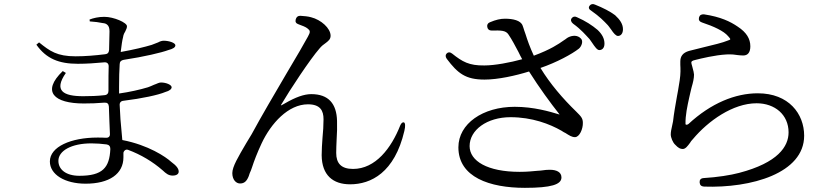

<svg xmlns="http://www.w3.org/2000/svg" viewBox="-20 -849 4040 924"><path d="M412 -746 411 -755C429 -762 454 -768 482 -768C528 -768 591 -740 591 -723C591 -714 588 -709 583 -698C580 -693 574 -684 572 -669C568 -654 565 -632 562 -607C562 -604 561 -602 561 -599C559 -587 558 -573 557 -558C540 -555 521 -553 503 -551C504 -564 504 -577 504 -590L562 -599C624 -610 677 -623 710 -633L741 -645C750 -650 759 -653 768 -653C793 -653 824 -643 824 -631C824 -621 813 -614 790 -608C758 -596 674 -576 575 -561C563 -559 556 -552 556 -540C554 -510 553 -474 553 -432V-406V-399C553 -386 554 -373 555 -362C538 -360 521 -358 503 -357V-366C503 -372 502 -377 502 -386C502 -388 502 -391 502 -393C519 -394 535 -396 553 -399C603 -406 652 -417 692 -429C701 -432 712 -437 721 -441C728 -443 733 -446 741 -449C746 -451 751 -452 755 -452C779 -452 806 -441 806 -429C806 -421 797 -412 775 -406C742 -392 664 -375 574 -364C562 -363 555 -355 556 -343C558 -295 561 -252 565 -216L568 -182C568 -179 568 -177 569 -176V-175V-172C571 -159 572 -147 573 -136C551 -143 531 -147 511 -151C511 -161 511 -171 510 -184C531 -182 551 -179 568 -175H569C694 -151 778 -94 804 -70C830 -51 840 -37 840 -23C840 -12 830 -4 811 -4C791 -4 779 -14 763 -29C715 -71 658 -105 596 -128C582 -133 573 -118 574 -111C574 -111 574 -110 574 -110V-92C574 -12 506 35 392 35C292 35 220 -9 220 -72C220 -143 322 -187 449 -187C462 -187 476 -187 489 -186C502 -185 510 -192 509 -205C507 -241 506 -285 504 -336C503 -350 496 -356 482 -355C449 -352 415 -351 383 -351C241 -351 178 -407 282 -507L297 -498C237 -412 285 -386 380 -386C414 -386 448 -387 483 -391C496 -392 502 -400 502 -412V-438C502 -468 502 -499 503 -530C503 -543 495 -550 482 -549C440 -545 396 -542 355 -542C264 -542 203 -566 155 -634L168 -645C220 -603 254 -578 344 -578C389 -578 438 -582 486 -588C498 -589 504 -596 505 -609C506 -656 507 -691 507 -698C507 -715 503 -724 496 -730C489 -736 483 -737 474 -738C456 -742 438 -744 412 -746ZM261 -75C261 -33 298 -3 362 -3C474 -3 507 -42 511 -132C511 -145 505 -152 493 -154C469 -157 445 -159 420 -159C323 -159 261 -123 261 -75Z M1665 38C1765 38 1879 -18 1926 -219C1932 -244 1930 -257 1924 -260C1918 -262 1911 -257 1906 -245C1863 -136 1787 -36 1679 -36C1622 -36 1598 -63 1598 -113C1598 -132 1599 -154 1600 -177C1602 -208 1603 -240 1602 -267C1600 -350 1561 -396 1478 -396C1443 -396 1402 -381 1352 -352C1344 -348 1331 -339 1332 -343C1333 -344 1333 -344 1333 -345C1374 -415 1473 -565 1518 -616C1526 -626 1538 -636 1550 -644C1560 -652 1571 -660 1571 -677C1571 -713 1525 -754 1477 -766C1463 -770 1443 -772 1425 -773C1413 -773 1406 -767 1403 -755C1400 -743 1405 -736 1417 -732C1434 -726 1452 -719 1460 -712C1473 -702 1475 -696 1462 -673C1447 -645 1407 -576 1358 -494C1303 -400 1238 -290 1191 -203C1182 -189 1174 -175 1165 -160C1127 -95 1098 -47 1098 -16C1098 17 1117 34 1135 34C1155 34 1167 24 1177 -1L1182 -16C1186 -24 1189 -32 1193 -44C1203 -75 1218 -114 1239 -159C1284 -255 1367 -347 1462 -347C1522 -347 1537 -316 1537 -275C1537 -245 1535 -216 1532 -185C1530 -157 1528 -128 1528 -102C1529 -5 1583 38 1665 38Z M2817 -661C2819 -658 2821 -656 2822 -654L2829 -644C2843 -623 2854 -608 2864 -608C2877 -608 2889 -617 2889 -639C2889 -663 2878 -684 2856 -705C2830 -727 2798 -748 2757 -766C2746 -772 2737 -769 2731 -761C2725 -753 2728 -743 2738 -735C2777 -707 2799 -680 2817 -661ZM2130 -566C2183 -496 2220 -466 2312 -466C2377 -466 2462 -485 2526 -505C2576 -426 2628 -355 2673 -298H2672C2626 -312 2549 -335 2457 -335C2304 -335 2186 -254 2186 -140C2186 4 2337 55 2506 55C2633 55 2682 39 2682 5C2682 -21 2658 -32 2626 -32C2614 -32 2602 -31 2589 -29C2586 -29 2584 -28 2581 -28C2577 -28 2571 -27 2566 -27C2544 -25 2517 -22 2481 -22C2326 -22 2240 -74 2240 -146C2240 -223 2323 -285 2437 -285C2541 -285 2626 -252 2682 -220C2686 -217 2690 -215 2693 -213C2696 -212 2700 -209 2701 -209C2720 -197 2732 -189 2747 -189C2769 -189 2786 -229 2785 -258C2785 -280 2776 -289 2753 -312C2689 -374 2627 -446 2581 -522C2660 -549 2733 -589 2766 -615C2779 -626 2788 -651 2776 -663C2760 -681 2735 -679 2716 -670C2713 -669 2706 -664 2701 -660L2692 -654C2668 -637 2630 -611 2549 -581C2530 -622 2518 -656 2509 -685C2507 -692 2505 -696 2503 -702C2501 -710 2497 -720 2495 -726C2486 -751 2448 -759 2410 -759C2389 -759 2366 -754 2338 -742C2327 -738 2323 -729 2325 -719C2327 -708 2334 -702 2346 -702C2391 -703 2414 -703 2427 -683C2444 -658 2459 -629 2475 -599C2481 -587 2487 -574 2493 -564C2435 -548 2361 -534 2311 -534C2237 -533 2205 -552 2156 -591C2146 -599 2137 -599 2130 -592C2123 -585 2123 -576 2130 -566ZM2826 -797C2866 -769 2886 -748 2905 -728C2911 -721 2912 -719 2915 -715L2921 -707C2933 -689 2944 -676 2954 -676C2967 -676 2978 -687 2978 -708C2978 -733 2964 -754 2940 -776C2916 -794 2883 -811 2843 -827C2832 -832 2823 -829 2817 -821C2811 -812 2814 -804 2826 -797Z M3344 -765C3341 -753 3346 -745 3358 -741C3415 -722 3463 -700 3484 -675C3498 -659 3498 -659 3483 -654C3460 -644 3410 -632 3364 -621L3296 -604C3265 -595 3254 -577 3254 -553V-537C3255 -518 3256 -495 3251 -462L3243 -413C3241 -404 3240 -396 3238 -386C3231 -347 3223 -301 3219 -265L3214 -241C3211 -228 3208 -214 3208 -202C3208 -187 3218 -163 3229 -153C3245 -136 3254 -132 3266 -132C3279 -132 3290 -147 3301 -162C3304 -167 3307 -172 3315 -180C3388 -267 3507 -352 3621 -352C3709 -352 3775 -297 3775 -212C3775 -144 3724 -66 3537 -17C3496 -6 3432 4 3366 8C3352 9 3346 17 3347 29C3348 42 3355 48 3368 49C3595 57 3850 -15 3850 -196C3850 -301 3776 -400 3627 -400C3519 -400 3402 -353 3293 -252C3286 -247 3279 -248 3279 -252C3278 -294 3288 -339 3297 -380C3299 -387 3300 -394 3302 -402C3303 -407 3305 -413 3306 -419L3309 -431C3315 -451 3320 -472 3320 -490C3319 -500 3317 -509 3314 -519L3312 -527C3309 -538 3307 -544 3307 -547C3307 -553 3309 -557 3328 -561C3352 -567 3420 -584 3477 -587C3503 -588 3518 -586 3529 -584C3539 -583 3546 -582 3557 -582C3579 -582 3591 -597 3591 -626C3591 -662 3573 -693 3530 -721C3495 -745 3448 -768 3368 -780C3355 -781 3347 -776 3344 -765Z"/></svg>

Font: 寒蝉锦书宋 Text
Style: Regular
Weight: 400
Designer: 寒蝉锦书宋{Warren} 思源宋体{Ryoko NISHIZUKA 西塚涼子 (kana & ideographs); Frank Grießhammer (Latin, Greek & Cyrillic); Wenlong ZHANG 
Foundry: Adobe & ChillType
Version: Version 2.000;Glyphs 3.1.1 (3135)